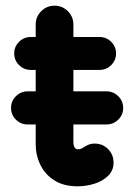

<svg xmlns="http://www.w3.org/2000/svg" viewBox="-20 -645 468 675"><path d="M252.8 10Q204.5 10 171.8 -10.4Q139 -30.8 122.2 -64.9Q105.5 -99 105.5 -138.2V-558.8Q105.5 -586.2 124.9 -605.6Q144.2 -625 171.8 -625Q199.2 -625 218.6 -605.6Q238 -586.2 238 -558.8V-146.8Q238 -134.5 241.8 -127.4Q245.5 -120.2 254.8 -120.2Q264 -120.2 271.6 -125.5Q279.2 -130.8 289.2 -135.5Q299.2 -140.2 313 -140.2Q340.8 -140.2 360 -120.9Q379.2 -101.5 379.2 -73.2Q379.2 -45.5 360.1 -26.9Q341 -8.2 312 0.9Q283 10 252.8 10ZM88.5 -399.2Q64.2 -399.2 47.1 -416.1Q30 -433 30 -457.2Q30 -481.2 47.1 -498.1Q64.2 -515 88.5 -515H329.5Q353.8 -515 370.9 -498.1Q388 -481.2 388 -457.2Q388 -433 370.9 -416.1Q353.8 -399.2 329.5 -399.2ZM77.2 -207.5Q53.2 -207.5 36 -224.4Q18.8 -241.2 18.8 -265.8Q18.8 -289.8 36 -306.8Q53.2 -323.8 77.2 -323.8H354.5Q378.5 -323.8 395.8 -306.8Q413 -289.8 413 -265.8Q413 -241.2 395.8 -224.4Q378.5 -207.5 354.5 -207.5Z"/></svg>

Font: National Park
Style: Regular
Weight: 400
Designer: Andrea Herstowski, Ben Hoepner
Version: Version 1.009